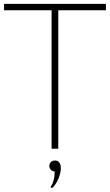

<svg xmlns="http://www.w3.org/2000/svg" viewBox="-20 -770 569 994"><path d="M1 -716.8V-750H528.3V-716.8H281.7V0H247.1V-716.8ZM263.2 117.7Q251.5 117.2 243.4 108.9Q235.4 100.6 235.4 88.9Q235.4 77.1 243.7 69.1Q252 61 264.6 61Q278.3 61 286.6 71Q294.9 81.1 294.9 100.6Q294.9 127.9 280.5 159.4Q266.1 190.9 248.5 204.1L241.7 198.2Q263.2 167 263.2 117.7Z"/></svg>

Font: Spartan MB ExtLt
Style: Regular
Weight: 200
Designer: Matt Bailey, Mirko Velimirovic
Foundry: Matt Bailey
Version: Version 1.005